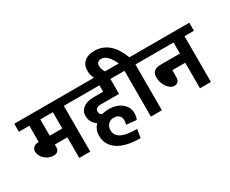

<svg xmlns="http://www.w3.org/2000/svg" viewBox="-155 -1335 2327 1944"><g transform="rotate(-30 1008.0 -363.0)"><path d="M382.3 0V-241.2H235.8V-210.9Q235.8 -182.1 219 -165.8Q202.1 -149.4 171.9 -149.4Q116.2 -149.4 71.5 -188.5Q26.9 -227.5 26.9 -279.8Q26.9 -309.1 46.9 -326.9Q66.9 -344.7 98.6 -344.7H107.4V-535.2H-14.6V-628.9H620.6V-535.2H510.7V0ZM382.3 -535.2H235.8V-344.7H382.3Z M667.5 -93.3Q667.5 -163.1 714.4 -213.9Q648.9 -262.2 648.9 -334.5Q648.9 -392.1 692.9 -426Q736.8 -460 817.9 -460H926.8V-535.2H591.3V-628.9H1165.5V-535.2H1055.2V-360.4H844.2Q776.9 -360.4 776.9 -313.5Q776.9 -284.7 804.7 -268.6Q844.2 -279.3 882.8 -279.3Q978.5 -279.3 1035.9 -231.9Q1093.3 -184.6 1093.3 -114.7Q1093.3 -93.3 1090.6 -79.1Q1087.9 -64.9 1079.1 -42L960.9 -53.2Q968.8 -84 968.8 -103.5Q968.8 -137.2 947 -158.4Q925.3 -179.7 885 -178.7Q844.7 -177.7 820.3 -151.4Q795.9 -125 795.9 -83.5Q795.9 -25.9 849.6 5.9Q905.8 38.6 1036.6 38.6L1021.5 136.7Q848.1 136.7 757.8 75.2Q667.5 13.7 667.5 -93.3Z M1136.7 -534.7V-628.4H1207Q1148.4 -758.8 1073.7 -758.8Q1047.9 -758.8 1034.4 -744.6Q1021 -730.5 1021 -704.6Q1021 -660.6 1058.1 -612.3H926.8Q913.1 -631.3 903.6 -661.6Q894 -691.9 894 -724.6Q894 -787.6 936.3 -825.4Q978.5 -863.3 1053.2 -863.3Q1148.4 -863.3 1217 -805.7Q1285.6 -748 1331.5 -628.9H1458V-535.2H1348.1V0H1219.7L1220.2 -534.7Z M1793.5 0V-298.3H1642.6V-219.2Q1642.6 -186.5 1627.2 -168.2Q1611.8 -149.9 1582.3 -149.9Q1552.7 -149.9 1525.4 -174.8Q1498 -199.7 1481.7 -238Q1465.3 -276.4 1465.3 -315.9Q1465.3 -405.8 1567.4 -405.8H1793.5V-535.2H1428.7V-628.9H2031.7V-535.2H1921.4V0Z"/></g></svg>

Font: Yantramanav
Style: Bold
Weight: 700
Version: Version 1.001;PS 1.0;hotconv 1.0.72;makeotf.lib2.5.5900; ttf